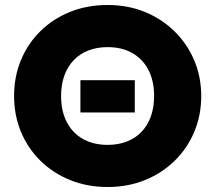

<svg xmlns="http://www.w3.org/2000/svg" viewBox="-20 -735 863 770"><path d="M411.5 15Q330 15 261.5 -12.8Q193 -40.5 142.5 -90Q92 -139.5 64.2 -206Q36.5 -272.5 36.5 -350Q36.5 -428 64.2 -494.5Q92 -561 142.5 -610.5Q193 -660 261.5 -687.5Q330 -715 411.5 -715Q493 -715 561.2 -687Q629.5 -659 680.2 -609Q731 -559 759 -492.8Q787 -426.5 787 -350Q787 -272.5 759 -206Q731 -139.5 680.2 -90Q629.5 -40.5 561.2 -12.8Q493 15 411.5 15ZM302.5 -284V-413.5H520.5V-284ZM411.5 -154Q454.5 -154 489 -167.5Q523.5 -181 547.8 -206.5Q572 -232 585 -268.2Q598 -304.5 598 -350Q598 -410.5 575.2 -454.5Q552.5 -498.5 510.8 -522.2Q469 -546 411.5 -546Q368.5 -546 334.2 -532.5Q300 -519 275.5 -493.5Q251 -468 238 -431.8Q225 -395.5 225 -350Q225 -289.5 247.8 -245.5Q270.5 -201.5 312.5 -177.8Q354.5 -154 411.5 -154Z"/></svg>

Font: Geologica Roman ExtraBold
Style: Regular
Weight: 800
Designer: Sindre Bremnes, Frode Helland
Foundry: Monokrom Skriftforlag AS
Version: Version 1.010;gftools[0.9.28]